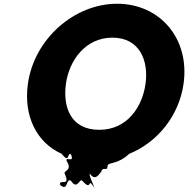

<svg xmlns="http://www.w3.org/2000/svg" viewBox="-20 -860 1012 1025"><path d="M332 -413C349 -536 435 -659 580 -659C726 -659 774 -536 757 -413C740 -290 660 -167 510 -167C356 -167 315 -290 332 -413ZM129 -413C105 -241 175 -99 309 -39C354 18 338 -50 358 -36C392 17 346 -58 357 -40C383 18 326 -30 336 0C370 53 315 50 326 68C357 139 299 95 300 123C334 176 289 107 300 125C345 169 330 87 359 105C393 158 405 89 419 105C468 160 451 97 471 125C505 178 463 105 474 123C500 167 447 68 461 68C495 121 525 37 522 59C521 68 517 47 532 42C554 42 552 44 555 22C565 5 609 18 670 -39C819 -99 936 -241 960 -413C994 -654 834 -840 605 -840C378 -840 163 -654 129 -413Z"/></svg>

Font: Hussar Przerywany
Style: Obl
Weight: 400
Foundry: Cannot Into Space Fonts
Version: Version 0.982